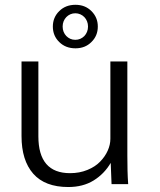

<svg xmlns="http://www.w3.org/2000/svg" viewBox="-20 -752 655 784"><path d="M258.8 11.7Q163.6 11.7 115.7 -42.7Q67.9 -97.2 67.9 -196.3V-501H136.7V-195.3Q136.7 -44.9 266.1 -44.9Q304.7 -44.9 336.9 -58.1Q369.1 -71.3 388.7 -91.8Q409.2 -112.8 419.9 -137Q430.7 -161.1 430.7 -185.1V-501H500V-116.7Q500 -84.5 500.7 -55.4Q501.5 -26.4 503.4 0H435.5L432.1 -86.9Q405.8 -42 362.3 -15.1Q318.8 11.7 258.8 11.7ZM288.1 -554.7Q248 -554.7 222.2 -580.1Q195.8 -605.5 195.8 -643.6Q195.8 -681.2 222.2 -707Q248 -732.4 288.1 -732.4Q327.6 -732.4 353 -707Q379.4 -681.2 379.4 -643.6Q379.4 -605.5 353 -580.1Q327.6 -554.7 288.1 -554.7ZM287.6 -589.4Q298.3 -589.4 307.9 -593.5Q317.4 -597.7 324.5 -605Q331.5 -612.3 335.4 -622.1Q339.4 -631.8 339.4 -643.6Q339.4 -655.3 335.4 -665Q331.5 -674.8 324.5 -682.1Q317.4 -689.5 307.9 -693.6Q298.3 -697.8 287.6 -697.8Q276.4 -697.8 267.1 -693.6Q257.8 -689.5 250.7 -682.1Q243.7 -674.8 239.7 -665Q235.8 -655.3 235.8 -643.6Q235.8 -631.8 239.7 -622.1Q243.7 -612.3 250.7 -605Q257.8 -597.7 267.1 -593.5Q276.4 -589.4 287.6 -589.4Z"/></svg>

Font: Ride Light
Style: Regular
Weight: 300
Version: Version 3.000